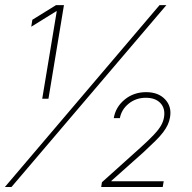

<svg xmlns="http://www.w3.org/2000/svg" viewBox="-20 -748 770 768"><path d="M235.8 -727.5 173.8 -353H148.9L207 -703.1H205.1L105 -641.1L109.4 -668.9L204.1 -727.5ZM-0.5 0 618.2 -727.5H645.5L25.9 0ZM384.8 0 387.7 -19 541.5 -157.2Q575.2 -187.5 594.7 -208.3Q614.3 -229 623.8 -245.4Q633.3 -261.7 636.2 -279.8Q641.6 -314.5 621.6 -335.7Q601.6 -356.9 563.5 -356.9Q523.9 -356.9 494.9 -333.5Q465.8 -310.1 459.5 -275.4H435.1Q442.4 -319.8 478.5 -349.6Q514.6 -379.4 564.5 -379.4Q613.3 -379.4 640.4 -350.6Q667.5 -321.8 660.2 -279.3Q657.7 -263.7 651.1 -249.3Q644.5 -234.9 632.6 -219Q620.6 -203.1 601.3 -184.1Q582 -165 554.2 -139.2L425.8 -24.9L425.3 -22.9H634.8L630.9 0Z"/></svg>

Font: Inter 20pt Thin
Style: Italic
Weight: 250
Italic angle: -9.3988°
Version: Version 4.001;git-66647c0bb